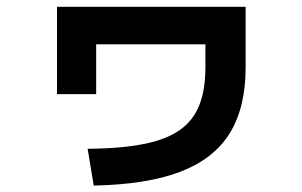

<svg xmlns="http://www.w3.org/2000/svg" viewBox="-20 -562 904 574"><path d="M594.1 -360.1V-429.5H267.5V-280.5H150.4V-541.6H714.3V-360.1Q714.3 -240 666.4 -163.1Q618.5 -86.3 518.5 -48.3Q418.6 -10.3 260.2 -7.2L242 -117.2Q375 -118.1 451.1 -141.8Q527.3 -165.5 560.7 -217.8Q594.1 -270.1 594.1 -360.1Z"/></svg>

Font: Pretendard GOV Variable
Style: Regular
Weight: 400
Designer: Base glyphs from Inter by Rasmus Andersson; Hangul glyphs from Noto Sans CJK(Source Han Sans) by Jang Soo-young and Kang
Foundry: Kil Hyung-jin
Version: Version 1.307;Glyphs 3.2 (3192)